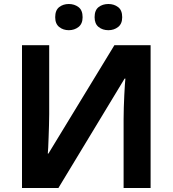

<svg xmlns="http://www.w3.org/2000/svg" viewBox="-20 -940 863 960"><path d="M90 -714H226V-369Q226 -344 225 -313Q224 -282 223 -252.5Q222 -223 221 -201.5Q220 -180 219 -172H222L552 -714H733V0H598V-343Q598 -370 599 -402.5Q600 -435 601.5 -465Q603 -495 604.5 -517.5Q606 -540 607 -547H603L272 0H90ZM256 -854Q256 -889 276 -904.5Q296 -920 324 -920Q352 -920 372.5 -904.5Q393 -889 393 -854Q393 -821 372.5 -805Q352 -789 324 -789Q296 -789 276 -805Q256 -821 256 -854ZM453 -854Q453 -889 473 -904.5Q493 -920 522 -920Q550 -920 570.5 -904.5Q591 -889 591 -854Q591 -821 570.5 -805Q550 -789 522 -789Q493 -789 473 -805Q453 -821 453 -854Z"/></svg>

Font: Noto IKEA Simplified Chinese
Style: Bold
Weight: 700
Designer: Monotype Design Team
Foundry: Monotype Imaging Inc.
Version: Version 1.100